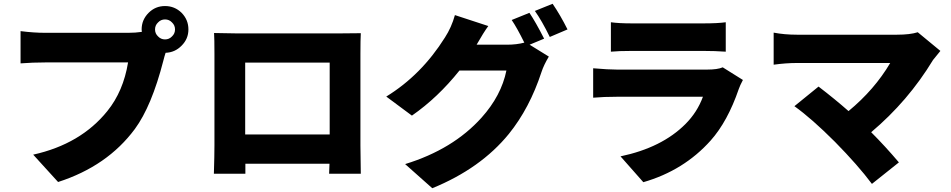

<svg xmlns="http://www.w3.org/2000/svg" viewBox="-20 -898 5040 1018"><path d="M892 -705Q908 -720 908 -742Q908 -764 892 -779Q877 -795 855 -795Q833 -795 818 -779Q802 -764 802 -742Q802 -720 818 -705Q833 -689 855 -689Q877 -689 892 -705ZM660 -724Q698 -724 732 -729Q731 -733 731 -742Q731 -793 768 -830Q804 -866 855 -866Q906 -866 943 -830Q979 -793 979 -742Q979 -692 943 -656Q908 -620 858 -618Q852 -600 846 -576Q784 -335 695 -214Q549 -17 288 67L156 -78Q408 -134 549 -309Q634 -414 659 -567H219Q154 -567 89 -562V-733Q159 -724 219 -724Z M1280 -566V-185H1728V-566ZM1891 -126Q1891 -83 1893 23H1725L1727 -30H1281V23H1114Q1117 -73 1117 -128V-614Q1117 -692 1115 -723Q1197 -721 1230 -721H1788Q1853 -721 1893 -722Q1891 -689 1891 -614Z M2788 -661 2890 -598Q2863 -553 2851 -516Q2788 -324 2678 -188Q2529 -5 2272 100L2128 -28Q2382 -106 2533 -274Q2638 -391 2665 -524H2416Q2302 -381 2164 -285L2028 -386Q2214 -500 2339 -699Q2374 -753 2392 -818L2569 -760Q2544 -726 2507 -661H2668Q2719 -661 2760 -672Q2721 -751 2693 -792L2787 -830Q2819 -783 2865 -693ZM2910 -878Q2951 -818 2989 -742L2895 -702Q2853 -788 2816 -840Z M3919 -474Q3903 -444 3897 -426Q3838 -254 3748 -153Q3606 6 3391 68L3270 -69Q3489 -115 3614 -240Q3677 -303 3707 -385H3252Q3181 -385 3125 -380V-536Q3206 -529 3252 -529H3728Q3785 -529 3812 -541ZM3219 -780Q3261 -774 3331 -774H3710Q3785 -774 3828 -780V-624Q3772 -628 3708 -628H3331Q3259 -628 3219 -624Z M4966 -628Q4932 -587 4927 -580Q4795 -362 4599 -197Q4674 -122 4746 -37L4603 77Q4529 -22 4407 -146Q4283 -270 4192 -335L4320 -439Q4405 -374 4479 -309Q4617 -423 4700 -564H4205Q4148 -564 4082 -555V-725Q4139 -714 4205 -714H4736Q4805 -714 4846 -727Z"/></svg>

Font: KaiGen Gothic KR Heavy
Style: Heavy
Weight: 900
Designer: Ryoko NISHIZUKA  (kana & ideographs); Paul D. Hunt (Latin, Greek & Cyrillic); Wenlong ZHANG  (bopomofo); Sandoll Communi
Foundry: Adobe Systems Incorporated
Version: Version 1.002 March 28, 2018